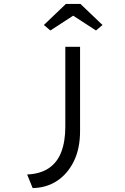

<svg xmlns="http://www.w3.org/2000/svg" viewBox="-20 -760 637 976"><path d="M146 196 118 127Q185 124 228 95Q271 66 291.5 12.5Q312 -41 312 -116V-522H387V-94Q387 -4 355 60.5Q323 125 269 160Q215 195 146 196ZM236 -605 203 -633 315 -740H389L501 -633L468 -605L337 -690H367Z"/></svg>

Font: Lexend Zetta Light
Style: Regular
Weight: 300
Designer: Bonnie Shaver-Troup, Thomas Jockin
Foundry: Lexend
Version: Version 1.007